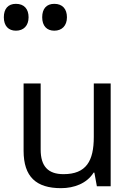

<svg xmlns="http://www.w3.org/2000/svg" viewBox="-44 -971 682 1001"><path d="M239 -811C279 -811 305 -837 305 -881C305 -924 282 -951 239 -951C198 -951 176 -925 176 -881C176 -836 200 -811 239 -811ZM39 -811C79 -811 105 -837 105 -881C105 -924 82 -951 39 -951C-2 -951 -24 -925 -24 -881C-24 -836 0 -811 39 -811ZM533 -536H445V-257C445 -132 406 -63 287 -63C206 -63 168 -105 168 -191V-536H79V-185C79 -49 145 10 274 10C343 10 409 -15 444 -71H448L461 0H533Z"/></svg>

Font: Noto Sans Tifinagh Agraw Imazighen
Style: Regular
Weight: 400
Designer: JamraPatel
Foundry: JamraPatel LLC
Version: Version 2.006